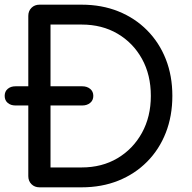

<svg xmlns="http://www.w3.org/2000/svg" viewBox="-21 -801 820 821"><path d="M45 -350Q25 -350 12 -361Q-1 -372 -1 -391Q-1 -410 12 -421Q25 -432 45 -432H331Q351 -432 364.5 -421Q378 -410 378 -391Q378 -372 364.5 -361Q351 -350 331 -350ZM148 0Q127 0 113.5 -13.5Q100 -27 100 -48V-733Q100 -754 113.5 -767.5Q127 -781 148 -781H328Q414 -781 485 -752.5Q556 -724 608 -671.5Q660 -619 688 -548Q716 -477 716 -391Q716 -305 688 -233.5Q660 -162 608 -109.5Q556 -57 485 -28.5Q414 0 328 0ZM195 -85H328Q415 -85 481.5 -124.5Q548 -164 586 -233Q624 -302 624 -391Q624 -481 586 -549.5Q548 -618 481.5 -657Q415 -696 328 -696H195Z"/></svg>

Font: Comfortaa SemiBold
Style: Regular
Weight: 600
Designer: Johan Aakerlund
Foundry: Johan Aakerlund
Version: Version 3.104; ttfautohint (v1.8.1.43-b0c9)